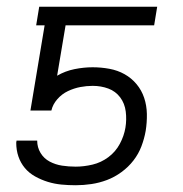

<svg xmlns="http://www.w3.org/2000/svg" viewBox="-20 -540 540 568"><path d="M204 8Q182 8 161.5 6Q141 4 121.5 -2Q102 -8 84 -18Q66 -28 53.5 -43Q41 -58 34.5 -77Q28 -96 28 -118L29 -124H90Q90 -104 100 -87.5Q110 -71 127 -62Q144 -53 163.5 -50Q183 -47 204 -47Q228 -47 253.5 -53Q279 -59 300.5 -75Q322 -91 334.5 -114.5Q347 -138 351 -162Q355 -186 352 -210Q349 -234 335.5 -252Q322 -270 300.5 -278Q279 -286 254 -286Q236 -286 217.5 -282.5Q199 -279 181 -270.5Q163 -262 149.5 -246.5Q136 -231 132 -213H70L112 -465H87L96 -520H445L436 -465H174L149 -316Q173 -330 200.5 -335.5Q228 -341 254 -341Q279 -341 303.5 -336.5Q328 -332 348.5 -320.5Q369 -309 384 -291Q399 -273 406.5 -250.5Q414 -228 414.5 -203Q415 -178 411 -153Q407 -130 398.5 -107.5Q390 -85 375 -65.5Q360 -46 339.5 -31Q319 -16 296.5 -7.5Q274 1 250.5 4.5Q227 8 204 8Z"/></svg>

Font: Iosevka SS18 Light
Style: Italic
Weight: 300
Italic angle: -9°
Monospace: yes
Designer: Belleve Invis
Foundry: Belleve Invis
Version: Version 25.1.1; ttfautohint (v1.8.4)